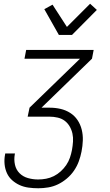

<svg xmlns="http://www.w3.org/2000/svg" viewBox="-20 -797 590 1027"><path d="M185 210Q158 210 132.5 206.5Q107 203 85 193Q63 183 45 167Q27 151 17 129Q7 107 4.5 81.5Q2 56 7 30L8 24H60L59 29Q54 57 60 84Q66 111 84.5 129.5Q103 148 129.5 155.5Q156 163 184 163Q205 163 226.5 159Q248 155 268 145Q288 135 305 119.5Q322 104 334.5 85.5Q347 67 354 46.5Q361 26 365 5Q369 -17 370.5 -39.5Q372 -62 367.5 -82.5Q363 -103 352.5 -121Q342 -139 326 -151Q310 -163 288.5 -168Q267 -173 245 -173H128L138 -221L408 -483H111L120 -530H481L472 -483L202 -221H245Q276 -221 304 -214.5Q332 -208 355.5 -193Q379 -178 394.5 -155Q410 -132 417 -104Q424 -76 423 -46Q422 -16 416 14Q411 40 401.5 66Q392 92 376 115.5Q360 139 337.5 158Q315 177 290 189Q265 201 238 205.5Q211 210 185 210ZM295 -610 217 -748 261 -772 338 -653 462 -777 498 -744 365 -610Z"/></svg>

Font: Lode Dark Term
Style: Italic
Weight: 400
Italic angle: -11°
Monospace: yes
Designer: Belleve Invis
Foundry: Belleve Invis
Version: Version 29.2.0